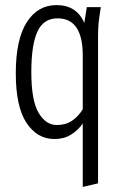

<svg xmlns="http://www.w3.org/2000/svg" viewBox="-20 -538 477 754"><path d="M42 -250Q42 -383 85 -450.5Q128 -518 202 -518Q281 -518 311 -448L321 -510H376L370 -471Q367 -449 366 -431Q365 -413 365 -388V182L305 196V-53Q286 -26 258.5 -9Q231 8 194 8Q126 8 84 -55.5Q42 -119 42 -250ZM103 -255Q103 -143 131.5 -95Q160 -47 203 -47Q238 -47 263 -64Q288 -81 305 -109V-320Q305 -466 206 -466Q151 -466 127 -414Q103 -362 103 -255Z"/></svg>

Font: Radio Canada Condensed Light
Style: Regular
Weight: 300
Width: 3
Designer: Charles Daoud, Etienne Aubert Bonn, Alexandre Saumier Demers, Jacques Le Bailly
Foundry: Radio-Canada
Version: Version 2.104; ttfautohint (v1.8.4.7-5d5b);gftools[0.9.28.de